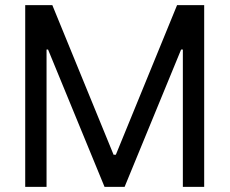

<svg xmlns="http://www.w3.org/2000/svg" viewBox="-20 -727 893 747"><path d="M183.6 -707 421.9 -125H430.7L668.9 -707H774.4V0H691.4V-534.2H684.6L464.8 0H386.7L167 -534.2H161.1V0H78.1V-707Z"/></svg>

Font: Pretendard JP
Style: Regular
Weight: 400
Designer: Base glyphs from Inter by Rasmus Andersson; Hangeul glyphs from Noto Sans CJK(Source Han Sans) by Jang Soo-young and Kan
Foundry: Kil Hyung-jin
Version: Version 1.309